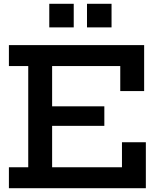

<svg xmlns="http://www.w3.org/2000/svg" viewBox="-20 -993 842 1013"><path d="M530.5 -432V-329H197.5V-432ZM623.5 -242.5H749.5V0H27V-110.5H129V-644.5H27V-755H740.5V-512.5H614.5V-644.5H255V-110.5H623.5ZM240 -973H369V-848.5H240ZM439 -973H568.5V-848.5H439Z"/></svg>

Font: Hepta Slab ExtraLight SemiBold
Style: Regular
Weight: 600
Version: Version 1.102